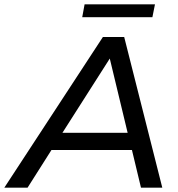

<svg xmlns="http://www.w3.org/2000/svg" viewBox="-74 -872 826 892"><path d="M539 -175H165L54 0H-54L404 -700H503L680 0H581ZM519 -255 436 -600 216 -255ZM319 -852H646L634 -792H308Z"/></svg>

Font: Idrija
Style: Italic
Weight: 500
Italic angle: -11.3°
Designer: Julieta Ulanovsky
Foundry: Julieta Ulanovsky
Version: Version 7.200